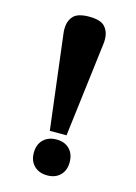

<svg xmlns="http://www.w3.org/2000/svg" viewBox="-111 -772 599 843"><g transform="rotate(15 188.0 -350.5)"><path d="M97 -614Q97 -615 96.5 -618.5Q96 -622 96 -631Q96 -666 115.5 -688.5Q135 -711 188 -711Q241 -711 260.5 -688.5Q280 -666 280 -631Q280 -622 279.5 -618.5Q279 -615 279 -614L226 -182H150ZM107 -71Q107 -109 129.5 -131Q152 -153 189 -153Q226 -153 248 -131Q270 -109 270 -71Q270 -34 248 -12Q226 10 189 10Q152 10 129.5 -12Q107 -34 107 -71Z"/></g></svg>

Font: Taviraj
Style: Bold
Weight: 700
Designer: Katatrad Team
Foundry: CadsonDemak
Version: Version 1.001